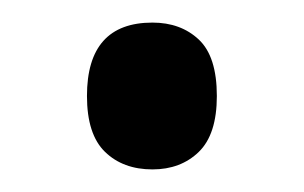

<svg xmlns="http://www.w3.org/2000/svg" viewBox="-20 -441 269 170"><path d="M57 -356Q57 -421 115 -421Q140 -421 156 -406Q172 -391 172 -356Q172 -322 156 -306.5Q140 -291 115 -291Q89 -291 73 -306.5Q57 -322 57 -356Z"/></svg>

Font: Noto Serif Narrow
Style: Regular
Weight: 400
Width: 4
Designer: Monotype Design Team
Foundry: Monotype Imaging Inc.
Version: Version 1.001